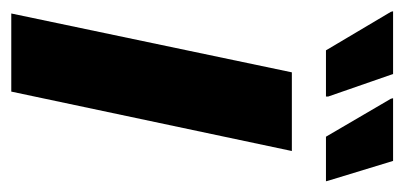

<svg xmlns="http://www.w3.org/2000/svg" viewBox="-214 -522 734 349"><g transform="rotate(90 153.5 -347.0)"><path d="M3 0 110 -510H253L145 0ZM70 -572 0 -690 -1 -694H113L154 -576V-572ZM227 -572 158 -690 157 -694H271L307 -576L308 -572Z"/></g></svg>

Font: Saira SemiCondensed
Style: Bold Italic
Weight: 700
Width: 4
Italic angle: -12°
Designer: Hector Gatti with collaboration of the Omnibus-Type team
Foundry: Omnibus-Type
Version: Version 1.101